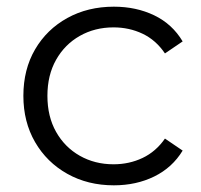

<svg xmlns="http://www.w3.org/2000/svg" viewBox="-20 -550 603 575"><path d="M321 5Q243 5 181.5 -29.5Q120 -64 85 -124.5Q50 -185 50 -263Q50 -342 85 -402Q120 -462 181.5 -496Q243 -530 321 -530Q388 -530 442 -504Q496 -478 527 -426L474 -390Q447 -430 407 -449Q367 -468 320 -468Q264 -468 219 -442.5Q174 -417 148 -371Q122 -325 122 -263Q122 -201 148 -155Q174 -109 219 -83.5Q264 -58 320 -58Q367 -58 407 -77Q447 -96 474 -135L527 -99Q496 -48 442 -21.5Q388 5 321 5Z"/></svg>

Font: MOST Montserrat
Style: Regular
Weight: 400
Designer: Julieta Ulanovsky
Foundry: Julieta Ulanovsky
Version: Version 8.000;March 11, 2024;FontCreator 15.0.0.2926 64-bit